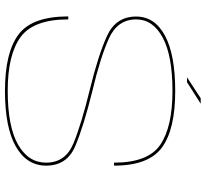

<svg xmlns="http://www.w3.org/2000/svg" viewBox="-48 -776 827 772"><g transform="rotate(90 366.0 -390.5)"><path d="M291.5 -728.5H311L397.5 -783.5H375.5ZM345.5 3.5Q494 3.5 570.2 -40.5Q646.5 -84.5 646.5 -162Q646.5 -246 567.8 -279.2Q489 -312.5 348 -347.5Q212.5 -379.5 135.5 -414.2Q58.5 -449 58.5 -524Q58.5 -591.5 131.8 -630.8Q205 -670 346.5 -670Q490.5 -670 562.5 -621Q634.5 -572 634.5 -435H646.5Q646.5 -574 573.8 -627.5Q501 -681 346.5 -681Q200.5 -681 123.8 -639.8Q47 -598.5 47 -524Q47 -442.5 124.5 -407Q202 -371.5 341.5 -337.5Q478.5 -304 556.5 -272Q634.5 -240 634.5 -162Q634.5 -90.5 561.8 -49Q489 -7.5 345.5 -7.5Q200 -7.5 129.2 -59.5Q58.5 -111.5 58.5 -251H46.5Q46.5 -105.5 119.2 -51Q192 3.5 345.5 3.5Z"/></g></svg>

Font: Anybody Expanded Thin
Style: Regular
Weight: 250
Width: 7
Version: Version 1.113;gftools[0.9.25]